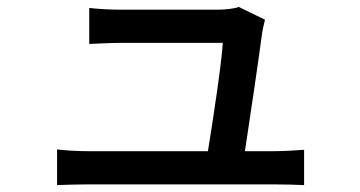

<svg xmlns="http://www.w3.org/2000/svg" viewBox="-20 -533 1040 555"><path d="M688 -96C702 -189 730 -376 738 -440C740 -450 743 -465 746 -476L670 -513C660 -508 628 -505 610 -505H326C301 -505 263 -507 238 -510V-406C265 -407 297 -409 327 -409H624C621 -353 595 -181 581 -96H235C203 -96 171 -98 145 -101V2C179 1 202 0 235 0H774C798 0 840 1 859 2V-100C836 -98 795 -96 772 -96Z"/></svg>

Font: Noto Sans Japanese Medium
Style: Regular
Weight: 500
Designer: Ryoko NISHIZUKA (kana & ideographs); Paul D. Hunt (Latin, Greek & Cyrillic); Wenlong ZHANG (bopomofo); Sandoll Communica
Foundry: Adobe Systems Incorporated
Version: Version 1.000;PS 1;hotconv 1.0.78;makeotf.lib2.5.61930